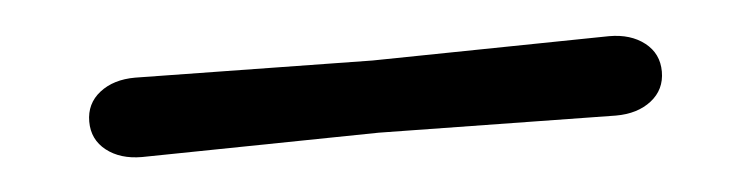

<svg xmlns="http://www.w3.org/2000/svg" viewBox="-23 110 623 159"><g transform="rotate(-5 288.0 190.0)"><path d="M288 160 485 157Q503 157 514.5 166Q526 175 526 190Q526 205 514.5 214Q503 223 485 223L288 220L91 223Q73 223 61.5 214Q50 205 50 190Q50 175 61.5 166Q73 157 91 157Q91 157 288 160Z"/></g></svg>

Font: Delius
Style: Regular
Weight: 400
Designer: Natalia Raices
Foundry: Natalia Raices
Version: Version 1.001